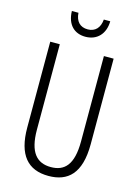

<svg xmlns="http://www.w3.org/2000/svg" viewBox="-135 -984 774 1068"><g transform="rotate(15 252.0 -450.0)"><path d="M363 -910H326C322 -862 296 -834 253 -834C209 -834 183 -861 180 -910H142C144 -831 188 -791 251 -791C318 -791 362 -837 363 -910ZM435 -221V-714H379V-222C379 -87 331 -41 253 -41C172 -41 125 -92 125 -222V-714H70V-220C70 -62 134 10 253 10C364 10 435 -52 435 -221Z"/></g></svg>

Font: Noto Sans Devanagari ExtraCondensed Light
Style: Regular
Weight: 300
Width: 2
Designer: Jelle Bosma - Monotype Design Team
Foundry: Monotype Imaging Inc.
Version: Version 2.004